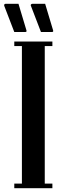

<svg xmlns="http://www.w3.org/2000/svg" viewBox="-20 -988 350 1008"><path d="M95 -746H55V-770H255V-746H215V-24H255V0H55V-24H95ZM195 -820 142 -958Q140 -962 143 -965Q146 -968 150 -968H217L259 -828Q261 -820 253 -820ZM55 -820 2 -958V-961Q2 -968 10 -968H77L119 -828Q121 -820 113 -820Z"/></svg>

Font: Ponomar Unicode TT
Style: Regular
Weight: 400
Designer: Vladislav V. Dorosh, Yuri A.W. Shardt, Nikita Simmons, Aleksandr Andreev
Foundry: Ponomar Project
Version: 1.1